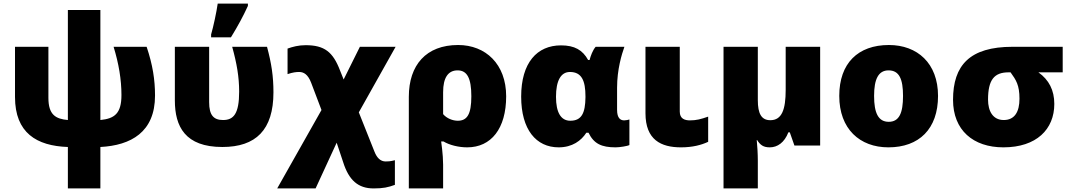

<svg xmlns="http://www.w3.org/2000/svg" viewBox="-20 -815 5996 1075"><path d="M542 -759H360V-143C292 -149 251 -172 251 -267V-553H64V-272C64 -71 185 2 360 8V240H542V8C713 -1 848 -75 848 -280C848 -368 835 -452 801 -553H616C645 -459 660 -369 660 -283C660 -179 621 -151 542 -143Z M1162 -606H1273C1313 -671 1342 -725 1368 -782V-795H1199C1192 -746 1175 -667 1162 -622ZM1225 8C1412 8 1511 -87 1511 -298C1511 -388 1500 -460 1475 -553H1280C1306 -459 1319 -384 1319 -302C1319 -178 1288 -143 1229 -143C1176 -143 1151 -170 1151 -243V-553H959V-253C959 -106 1017 8 1225 8Z M1691 -562C1651 -562 1618 -553 1590 -543V-400C1620 -410 1638 -412 1655 -412C1680 -412 1704 -399 1722 -352L1780 -199L1532 240H1747L1865 -16L1901 92C1933 194 1985 240 2072 240C2125 240 2153 234 2191 220V82C2164 89 2151 89 2139 89C2110 89 2090 68 2077 35L1989 -186L2195 -553H1995L1904 -370L1884 -420C1844 -525 1796 -562 1691 -562Z M2814 -276C2814 -456 2699 -563 2545 -563C2366 -563 2269 -451 2269 -273V240H2461V107C2461 50 2450 -23 2450 -23H2463C2496 -3 2547 10 2596 10C2730 10 2814 -95 2814 -276ZM2542 -421C2595 -421 2619 -378 2619 -276C2619 -174 2595 -139 2543 -139C2515 -139 2481 -152 2461 -176V-299C2461 -380 2489 -421 2542 -421Z M3108 10C3184 10 3234 -27 3263 -72H3275C3305 -10 3348 10 3427 10C3449 10 3494 3 3504 -3V-146C3499 -144 3484 -141 3475 -141C3454 -141 3435 -153 3435 -200V-324C3435 -426 3461 -511 3476 -553H3315C3298 -533 3287 -502 3281 -479H3273C3242 -535 3197 -561 3121 -561C2987 -561 2898 -464 2898 -274C2898 -89 2982 10 3108 10ZM3173 -139C3120 -139 3093 -186 3093 -273C3093 -363 3120 -412 3171 -412C3237 -412 3258 -363 3258 -275V-270C3257 -181 3236 -139 3173 -139Z M3786 -553H3594V-181C3594 -32 3681 10 3793 10C3857 10 3907 -3 3945 -21V-162C3905 -148 3879 -141 3843 -141C3814 -141 3786 -150 3786 -190Z M4572 -553H4379V-312C4379 -202 4358 -142 4293 -142C4243 -142 4223 -179 4223 -254V-553H4031V240H4223V84C4223 47 4220 -3 4217 -31H4219C4237 -3 4254 10 4290 10C4333 10 4372 -17 4394 -74H4402L4428 0H4572Z M5232 -278C5232 -461 5116 -563 4957 -563C4784 -563 4679 -461 4679 -278C4679 -93 4794 10 4954 10C5126 10 5232 -93 5232 -278ZM4874 -278C4874 -372 4898 -421 4955 -421C5015 -421 5036 -372 5036 -278C5036 -183 5015 -133 4956 -133C4897 -133 4874 -183 4874 -278Z M5883 -233C5883 -310 5853 -368 5794 -410H5930V-553H5649C5410 -553 5316 -450 5316 -256C5316 -86 5429 10 5598 10C5783 10 5883 -91 5883 -233ZM5512 -257C5512 -369 5547 -410 5627 -410H5638C5669 -367 5688 -339 5688 -262C5688 -189 5661 -143 5600 -143C5539 -143 5512 -193 5512 -257Z"/></svg>

Font: Noto Sans UI Black
Style: Regular
Weight: 900
Designer: Monotype Design Team
Foundry: Monotype Imaging Inc.
Version: Version 1.901